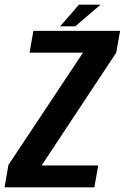

<svg xmlns="http://www.w3.org/2000/svg" viewBox="-48 -808 538 828"><path d="M-28.5 0 -11.5 -97 310 -581H79.5L96 -675H470L453 -580.5L131.5 -94.5H375.5L359 0ZM211.5 -694.5 292.5 -788H386L276.5 -694.5Z"/></svg>

Font: Anybody SemiBold
Style: Italic
Weight: 600
Italic angle: -10°
Designer: Tyler Finck
Foundry: Etcetera Type Company
Version: Version 1.010; ttfautohint (v1.8.3) -l 8 -r 50 -G 200 -x 14 